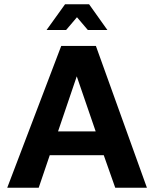

<svg xmlns="http://www.w3.org/2000/svg" viewBox="-20 -883 725 903"><path d="M214 -153 162 0H14L268 -667H431L671 0H522L468 -153ZM341 -524 253 -265H430ZM399 -863 485 -742H393L342 -802L291 -742H199L286 -863Z"/></svg>

Font: XXII Aven Bold
Style: Regular
Weight: 700
Designer: Lecter Johnson
Foundry: Doubletwo Studios
Version: Version 1.001